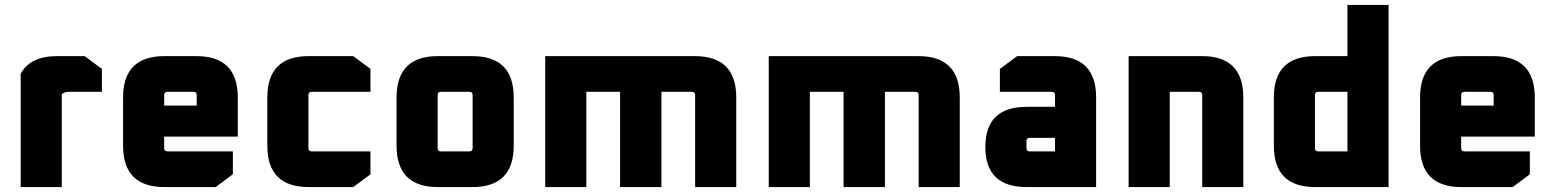

<svg xmlns="http://www.w3.org/2000/svg" viewBox="-20 -760 6315 780"><path d="M64 0V-460Q102 -532 212 -532H324L394 -480V-387H262Q238 -387 231 -376V0Z M480 -168V-364Q480 -532 648 -532H778Q946 -532 946 -364V-205H647V-158Q647 -145 660 -145H926V-52L856 0H648Q480 0 480 -168ZM647 -331H779V-374Q779 -387 766 -387H660Q647 -387 647 -374Z M1066 -168V-364Q1066 -532 1234 -532H1415L1485 -480V-387H1246Q1233 -387 1233 -374V-158Q1233 -145 1246 -145H1485V-52L1415 0H1234Q1066 0 1066 -168Z M1591 -168V-364Q1591 -532 1759 -532H1899Q2067 -532 2067 -364V-168Q2067 0 1899 0H1759Q1591 0 1591 -168ZM1758 -158Q1758 -145 1771 -145H1887Q1900 -145 1900 -158V-374Q1900 -387 1887 -387H1771Q1758 -387 1758 -374Z M2195 0V-532H2803Q2971 -532 2971 -364V0H2804V-374Q2804 -387 2791 -387H2667V0H2499V-387H2362V0Z M3103 0V-532H3711Q3879 -532 3879 -364V0H3712V-374Q3712 -387 3699 -387H3575V0H3407V-387H3270V0Z M4151 0Q3983 0 3983 -163Q3983 -326 4151 -326H4266V-374Q4266 -387 4253 -387H4042V-480L4112 -532H4265Q4433 -532 4433 -364V0ZM4150 -158Q4150 -145 4163 -145H4266V-200H4163Q4150 -200 4150 -187Z M4565 0V-532H4863Q5031 -532 5031 -364V0H4864V-374Q4864 -387 4851 -387H4732V0Z M5155 -168V-364Q5155 -532 5323 -532H5454V-740H5621V0H5323Q5155 0 5155 -168ZM5322 -158Q5322 -145 5335 -145H5454V-387H5335Q5322 -387 5322 -374Z M5749 -168V-364Q5749 -532 5917 -532H6047Q6215 -532 6215 -364V-205H5916V-158Q5916 -145 5929 -145H6195V-52L6125 0H5917Q5749 0 5749 -168ZM5916 -331H6048V-374Q6048 -387 6035 -387H5929Q5916 -387 5916 -374Z"/></svg>

Font: Oxanium ExtraLight ExtraBold
Style: Regular
Weight: 800
Version: Version 2.000